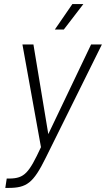

<svg xmlns="http://www.w3.org/2000/svg" viewBox="-20 -722 520 942"><path d="M249 -577H293L389 -702H335ZM6 200H20C111 200 143 177 205 51L480 -504H427L217 -64L144 -504H90L181 0C122 127 100 153 27 154H13Z"/></svg>

Font: Arthouse Owned Light
Style: Italic
Weight: 300
Italic angle: -10°
Designer: Jeremy Tribby
Foundry: Tribby Type
Version: Version 1.000;PS 001.000;hotconv 1.0.88;makeotf.lib2.5.64775